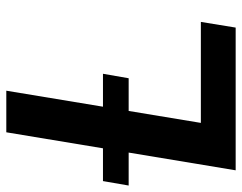

<svg xmlns="http://www.w3.org/2000/svg" viewBox="-140 -668 768 609"><g transform="rotate(-90 243.5 -364.0)"><path d="M7.3 0 127.9 -727.5H259.8L157.7 -110.4H478L460 0ZM-41 -339.4 -26.9 -420.9H313.5L299.3 -339.4Z"/></g></svg>

Font: Inter Tight SemiBold
Style: Italic
Weight: 600
Italic angle: -9.39999°
Designer: Rasmus Andersson
Foundry: rsms
Version: Version 3.004